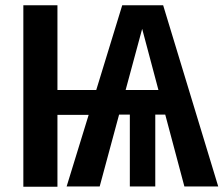

<svg xmlns="http://www.w3.org/2000/svg" viewBox="-20 -711 852 732"><path d="M683 0 610 -274H572V0H475V-274H434L360 0H234L318 -273H199V1H69V-691H199V-368H347L446 -691H602L812 0ZM459 -368H584L522 -601Z"/></svg>

Font: Fira Sans Condensed Medium
Style: Regular
Weight: 500
Width: 3
Designer: Carrois Corporate & Edenspiekermann AG
Foundry: Carrois Corporate GbR & Edenspiekermann AG
Version: Version 4.203;PS 004.203;hotconv 1.0.88;makeotf.lib2.5.64775